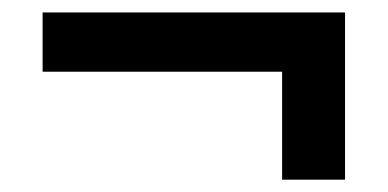

<svg xmlns="http://www.w3.org/2000/svg" viewBox="-20 -461 626 310"><path d="M48.8 -345.2V-440.9H537.1V-345.2ZM435.5 -170.9V-398.9H537.1V-170.9Z"/></svg>

Font: Cascadia Code
Style: Regular
Weight: 400
Designer: Aaron Bell
Foundry: Saja Typeworks
Version: Version 2404.023